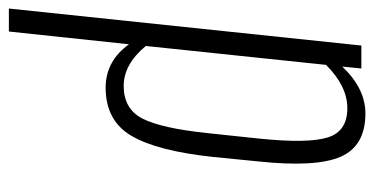

<svg xmlns="http://www.w3.org/2000/svg" viewBox="-229 -621 859 441"><g transform="rotate(-90 200.5 -400.5)"><path d="M172.4 -32.2Q223.1 -32.2 272 -81.1L315.4 -495.1Q273.4 -545.9 223.6 -545.9Q170.9 -545.9 148.7 -502.9Q126.5 -460 115.2 -353L102.5 -232.9Q91.3 -123 105.2 -77.6Q119.1 -32.2 172.4 -32.2ZM160.2 9.3Q85.9 9.3 61 -47.6Q36.1 -104.5 50.3 -237.3L60.5 -340.3Q74.2 -469.2 109.1 -528.3Q144 -587.4 220.2 -587.4Q281.2 -586.9 319.3 -533.7L348.6 -809.6H401.4L316.4 0H263.7L268.1 -43.9Q217.8 9.3 160.2 9.3Z"/></g></svg>

Font: Oswald
Style: Extra-Light
Weight: 200
Designer: Vernon Adams
Foundry: Vernon Adams
Version: 3.0; ttfautohint (v0.94.23-7a4d-dirty) -l 8 -r 50 -G 200 -x 